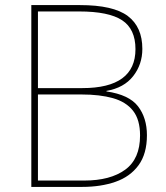

<svg xmlns="http://www.w3.org/2000/svg" viewBox="-20 -734 653 754"><path d="M294 -714Q425 -714 482 -671Q539 -628 539 -542Q539 -481 503 -435Q467 -389 398 -377V-375Q487 -362 522 -316.5Q557 -271 557 -203Q557 -130 524 -85Q491 -40 433.5 -20Q376 0 303 0H103V-714ZM303 -388Q512 -388 512 -541Q512 -620 459.5 -654.5Q407 -689 291 -689H129V-388ZM129 -363V-25H311Q413 -25 471.5 -67.5Q530 -110 530 -202Q530 -264 502.5 -299Q475 -334 423.5 -348.5Q372 -363 300 -363Z"/></svg>

Font: Noto Sans Lao Looped Thin
Style: Regular
Weight: 100
Designer: Mark Frömberg, Ben Mitchell
Foundry: The Fontpad Ltd
Version: Version 1.002; ttfautohint (v1.8.4.7-5d5b)